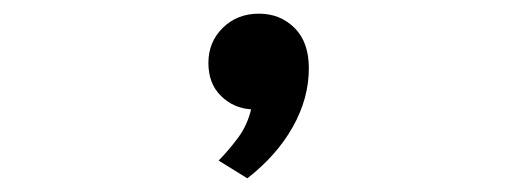

<svg xmlns="http://www.w3.org/2000/svg" viewBox="-20 22 758 281"><path d="M342 283 300 257Q316 240.5 329 222.8Q342 205 347.5 182Q322 180.5 303.5 162.5Q285 144.5 285 114Q285 83.5 306 62.8Q327 42 359 42Q390 42 411 62.8Q432 83.5 432 122Q432 166 408.5 207.8Q385 249.5 342 283Z"/></svg>

Font: Undotted
Style: Bold
Weight: 700
Designer: Delve Withrington, Dave Bailey, Thomas Jockin
Foundry: Delve Fonts LLC
Version: Version 4.000